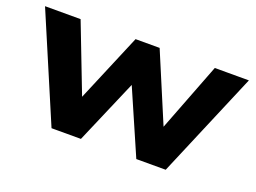

<svg xmlns="http://www.w3.org/2000/svg" viewBox="-81 -672 1128 847"><g transform="rotate(20 482.5 -248.0)"><path d="M215 0 4 -496H171L301 -159H287L429 -496H542L684 -159H671L801 -496H961L751 0H613L461 -349H503L353 0Z"/></g></svg>

Font: Nunito Sans 10pt SemiExpanded ExtraBold
Style: Regular
Weight: 800
Width: 6
Designer: Vernon Adams
Foundry: Vernon Adams
Version: Version 3.101;gftools[0.9.27]